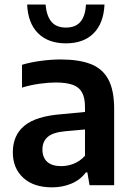

<svg xmlns="http://www.w3.org/2000/svg" viewBox="-20 -816 583 846"><path d="M209.5 9.5Q128 9.5 82.2 -32.8Q36.5 -75 36.5 -145Q36.5 -220 87.8 -262.2Q139 -304.5 253 -313L379 -325L393 -249L265.5 -237.5Q213 -232.5 190 -212.5Q167 -192.5 167 -157.5Q167 -122 188 -103Q209 -84 250 -84Q277 -84 304.5 -94.5Q332 -105 354.5 -129.5V-344Q354.5 -385.5 341.2 -409.2Q328 -433 299.2 -442.8Q270.5 -452.5 224.5 -452.5Q193.5 -452.5 154 -447Q114.5 -441.5 77 -430V-530.5Q115.5 -542 161.2 -548Q207 -554 247 -554Q327.5 -554 379.8 -533.8Q432 -513.5 457.5 -465.8Q483 -418 483 -336V0H374.5L365 -56.5H358.5Q333.5 -23 294.2 -6.8Q255 9.5 209.5 9.5ZM270.5 -625Q193 -625 148.2 -669Q103.5 -713 99.5 -796H181Q185 -745.5 206.8 -720Q228.5 -694.5 270.5 -694.5Q313 -694.5 334.5 -720Q356 -745.5 359 -796H440.5Q436.5 -713 392.2 -669Q348 -625 270.5 -625Z"/></svg>

Font: Encode Sans Condensed Thin SemiBold
Style: Regular
Weight: 600
Version: Version 3.002